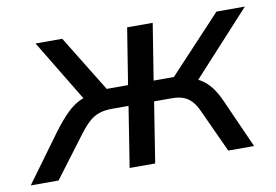

<svg xmlns="http://www.w3.org/2000/svg" viewBox="-98 -580 966 673"><g transform="rotate(-10 385.0 -243.5)"><path d="M-39 0 86 -171Q114 -208 136 -229.5Q158 -251 179.5 -262Q201 -273 225 -276L208 -249L64 -487H159L282 -287H358L390 -487H481L449 -287H521L708 -487H809L591 -249L556 -275Q588 -272 610.5 -259Q633 -246 650 -223.5Q667 -201 681 -168L756 0H664L597 -146Q585 -174 571.5 -188.5Q558 -203 541 -209Q524 -215 501 -215H438L404 0H313L347 -215H289Q263 -215 244 -209Q225 -203 208 -188.5Q191 -174 170 -146L60 0Z"/></g></svg>

Font: Nunito Sans 12pt Medium
Style: Italic
Weight: 500
Italic angle: -9°
Designer: Vernon Adams
Foundry: Vernon Adams
Version: Version 3.101;gftools[0.9.27]